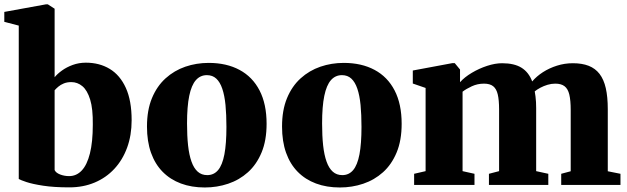

<svg xmlns="http://www.w3.org/2000/svg" viewBox="-20 -838 2842 870"><path d="M-0.5 -739V-784L189 -818.5H196.5L227.5 -798.5V-488Q239.5 -503 260.5 -518.2Q281.5 -533.5 309.5 -543.8Q337.5 -554 369 -554Q430.5 -554 477.2 -525.8Q524 -497.5 550.2 -439.8Q576.5 -382 576.5 -293Q576.5 -225 556 -169Q535.5 -113 498 -72.8Q460.5 -32.5 408.8 -10.8Q357 11 294.5 11Q224.5 11 175.8 3.5Q127 -4 99.5 -13.2Q72 -22.5 65 -27V-722ZM303 -466Q284 -466 269.2 -460Q254.5 -454 244.2 -445.2Q234 -436.5 227.5 -429V-67.5Q233 -55 252.2 -47.5Q271.5 -40 293 -40Q326.5 -40 350.5 -65.5Q374.5 -91 387.5 -142.8Q400.5 -194.5 400.5 -273Q401.5 -345 388.5 -387Q375.5 -429 353.2 -447.5Q331 -466 303 -466Z M646 -264.5Q646 -339 668.5 -393.2Q691 -447.5 730.2 -483Q769.5 -518.5 819.8 -535.8Q870 -553 925.5 -553Q1006.5 -553 1065.5 -521.2Q1124.5 -489.5 1156.2 -428Q1188 -366.5 1188 -277Q1188 -201.5 1165.2 -147Q1142.5 -92.5 1103.5 -57.5Q1064.5 -22.5 1014 -5.5Q963.5 11.5 908 11.5Q848 11.5 799.8 -6.5Q751.5 -24.5 717 -59.5Q682.5 -94.5 664.2 -146Q646 -197.5 646 -264.5ZM919 -44.5Q949 -44.5 968.2 -67.2Q987.5 -90 996.8 -138.5Q1006 -187 1006 -263Q1006 -318.5 1001.8 -362.2Q997.5 -406 987.2 -436Q977 -466 960 -481.8Q943 -497.5 917.5 -497.5Q887.5 -497.5 867.5 -474.8Q847.5 -452 837.5 -403.8Q827.5 -355.5 827.5 -278.5Q827.5 -222.5 832.2 -179Q837 -135.5 847.8 -105.5Q858.5 -75.5 876 -60Q893.5 -44.5 919 -44.5Z M1258 -264.5Q1258 -339 1280.5 -393.2Q1303 -447.5 1342.2 -483Q1381.5 -518.5 1431.8 -535.8Q1482 -553 1537.5 -553Q1618.5 -553 1677.5 -521.2Q1736.5 -489.5 1768.2 -428Q1800 -366.5 1800 -277Q1800 -201.5 1777.2 -147Q1754.5 -92.5 1715.5 -57.5Q1676.5 -22.5 1626 -5.5Q1575.5 11.5 1520 11.5Q1460 11.5 1411.8 -6.5Q1363.5 -24.5 1329 -59.5Q1294.5 -94.5 1276.2 -146Q1258 -197.5 1258 -264.5ZM1531 -44.5Q1561 -44.5 1580.2 -67.2Q1599.5 -90 1608.8 -138.5Q1618 -187 1618 -263Q1618 -318.5 1613.8 -362.2Q1609.5 -406 1599.2 -436Q1589 -466 1572 -481.8Q1555 -497.5 1529.5 -497.5Q1499.5 -497.5 1479.5 -474.8Q1459.5 -452 1449.5 -403.8Q1439.5 -355.5 1439.5 -278.5Q1439.5 -222.5 1444.2 -179Q1449 -135.5 1459.8 -105.5Q1470.5 -75.5 1488 -60Q1505.5 -44.5 1531 -44.5Z M1856.5 0V-50.5L1908.5 -62.5V-439.5L1850.5 -459.5V-518.5L2030 -552H2040.5L2064.5 -523V-465.5Q2085 -488.5 2117.8 -508Q2150.5 -527.5 2187 -539.5Q2223.5 -551.5 2255 -551.5Q2310.5 -551.5 2343.2 -531Q2376 -510.5 2391.5 -469Q2411.5 -492.5 2440.2 -511Q2469 -529.5 2503.8 -540.5Q2538.5 -551.5 2576 -551.5Q2617.5 -551.5 2647.5 -539.8Q2677.5 -528 2696.8 -503Q2716 -478 2725 -438.5Q2734 -399 2734 -343V-62L2791.5 -50.5V0H2523V-50.5L2566 -62V-340Q2566 -383 2559.8 -409.2Q2553.5 -435.5 2538.2 -447.2Q2523 -459 2496 -459Q2478.5 -459 2461 -453.8Q2443.5 -448.5 2428.5 -440.5Q2413.5 -432.5 2403 -424Q2405 -413.5 2406.5 -401Q2408 -388.5 2408.8 -375.2Q2409.5 -362 2409.5 -348V-62.5L2464.5 -50.5V0H2195.5V-50.5L2241.5 -62.5V-342.5Q2241.5 -384.5 2235.5 -410Q2229.5 -435.5 2214.8 -447.2Q2200 -459 2173 -459Q2143.5 -459 2117.8 -447Q2092 -435 2076 -422.5V-62.5L2130 -50.5V0Z"/></svg>

Font: Merriweather 60pt Black
Style: Regular
Weight: 900
Version: Version 2.100